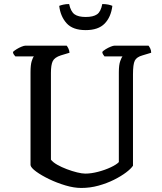

<svg xmlns="http://www.w3.org/2000/svg" viewBox="-20 -930 804 950"><path d="M382 0Q346 0 304 -12.5Q262 -25 223.5 -43.5Q185 -62 159 -81Q133 -100 131 -113V-572Q131 -609 137 -628Q143 -647 148 -651H56Q53 -655 49 -659.5Q45 -664 44 -673Q50 -679 62 -686.5Q74 -694 86.5 -699Q99 -704 105 -704H310Q314 -699 318.5 -690Q323 -681 324 -669L281 -656Q250 -646 241 -627.5Q232 -609 232 -569V-140Q242 -127 263 -115Q284 -103 310.5 -93Q337 -83 361.5 -77Q386 -71 402 -71Q431 -71 465.5 -80Q500 -89 528.5 -102.5Q557 -116 568 -128V-572Q568 -609 575 -628Q582 -647 586 -651H497Q494 -655 490.5 -660Q487 -665 486 -673Q491 -679 503 -686.5Q515 -694 527.5 -699Q540 -704 546 -704H715Q719 -699 723.5 -690Q728 -681 728 -669L685 -656Q656 -648 647 -630Q638 -612 638 -562V-110Q628 -95 603.5 -76.5Q579 -58 544 -40.5Q509 -23 467.5 -11.5Q426 0 382 0ZM404 -781Q340 -781 309.5 -815Q279 -849 273 -901Q280 -904 293 -907Q306 -910 322 -910Q330 -873 348.5 -859.5Q367 -846 404 -846Q441 -846 460 -859Q479 -872 486 -910Q504 -910 517 -907Q530 -904 536 -901Q529 -845 497.5 -813Q466 -781 404 -781Z"/></svg>

Font: Texturina
Style: Regular
Weight: 400
Designer: Guillermo Torres Carreño
Foundry: Omnibus-Type
Version: Version 1.002; ttfautohint (v1.8.3)